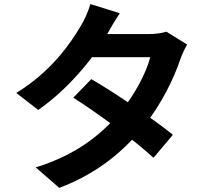

<svg xmlns="http://www.w3.org/2000/svg" viewBox="-20 -857 1040 943"><path d="M428.5 -468.3 339.9 -377.3C456.8 -303.5 646.3 -164 733.9 -81.9L829.2 -195C736.7 -269.6 551.6 -397.3 428.5 -468.3ZM899 -638.3 797.3 -701.3C774.8 -694 741.2 -689.7 710.4 -689.7H425.7L379.6 -576.2H717.9C698.7 -498.6 637 -383.8 569.5 -304.5C483.9 -204.6 364.4 -99.1 155.4 -34.8L271.3 65.9C462.4 -6.8 590.7 -118.1 684.8 -235.1C774.1 -346.5 835.2 -474.2 865.8 -566.7C874.8 -591.6 887.8 -619.2 899 -638.3ZM568.5 -792 423.9 -837C414.6 -802.9 393.5 -756.8 378.4 -732.5C327.8 -645.9 235.1 -508.6 60 -400.3L167.9 -317.1C311.2 -416.3 439.4 -569.4 507 -690.2C518.9 -711.7 544.5 -757.1 568.5 -792Z"/></svg>

Font: Source Han Sans JP VF
Style: Regular
Weight: 250
Designer: Ryoko NISHIZUKA 西塚涼子 (kana, bopomofo & ideographs); Paul D. Hunt (Latin, Greek & Cyrillic); Sandoll Communications 산돌커뮤니
Foundry: Adobe
Version: Version 2.004;hotconv 1.0.118;makeotfexe 2.5.65603